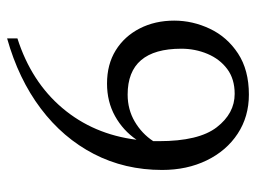

<svg xmlns="http://www.w3.org/2000/svg" viewBox="-110 -600 720 540"><g transform="rotate(90 250.0 -330.0)"><path d="M88 10V-19Q210 -58 284 -145.5Q358 -233 373 -354Q347 -316 306.5 -293.5Q266 -271 215 -271Q161 -271 121.5 -295.5Q82 -320 60 -363Q38 -406 38 -460Q38 -512 61 -560.5Q84 -609 130.5 -639.5Q177 -670 246 -670Q308 -670 356 -638.5Q404 -607 431 -551.5Q458 -496 458 -426Q458 -321 413 -234Q368 -147 285 -84.5Q202 -22 88 10ZM117 -480Q117 -329 246 -329Q288 -329 322 -349Q356 -369 377 -401Q377 -409 377 -417Q377 -529 338 -579.5Q299 -630 244 -630Q202 -630 174 -609Q146 -588 131.5 -553.5Q117 -519 117 -480Z"/></g></svg>

Font: Spectral Light
Style: Regular
Weight: 300
Designer: Jean-Baptiste Levee
Foundry: Production Type
Version: Version 2.001